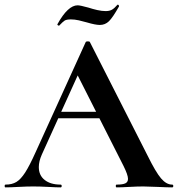

<svg xmlns="http://www.w3.org/2000/svg" viewBox="-28 -811 770 831"><path d="M233 -327H439L446 -299H218ZM717 0Q697 0 655 -2Q611 -4 592 -4Q567 -4 531 -2Q497 0 477 0Q473 0 473 -6Q473 -12 477 -12Q503 -12 514.5 -17.5Q526 -23 526 -37Q526 -54 506 -94L303 -495L352 -581L153 -142Q140 -113 140 -88Q140 -52 165.5 -32Q191 -12 234 -12Q239 -12 239 -6Q239 0 234 0Q216 0 182 -2Q144 -4 116 -4Q89 -4 51 -2Q17 0 -4 0Q-8 0 -8 -6Q-8 -12 -4 -12Q24 -12 43 -23.5Q62 -35 81 -64.5Q100 -94 126 -152L343 -629Q345 -632 352 -632Q360 -632 361 -629L611 -137Q646 -66 669 -39Q692 -12 717 -12Q722 -12 722 -6Q722 0 717 0ZM480 -790 482 -791Q484 -791 486 -788Q488 -785 487 -783Q460 -735 443.5 -719Q427 -703 404 -703Q385 -703 348 -714Q331 -719 313 -723Q295 -727 279 -727Q260 -727 252 -722Q244 -717 228 -700H227Q224 -700 221.5 -702.5Q219 -705 221 -707Q266 -788 308 -788Q319 -788 355 -778Q373 -772 393 -767.5Q413 -763 429 -763Q446 -763 456.5 -769Q467 -775 480 -790Z"/></svg>

Font: Cormorant SC
Style: Bold
Weight: 700
Designer: Christian Thalmann (Catharsis Fonts)
Foundry: Catharsis Fonts
Version: Version 4.000